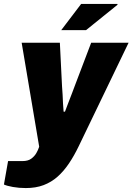

<svg xmlns="http://www.w3.org/2000/svg" viewBox="-63 -745 673 975"><path d="M68 210Q33 210 2.5 204.5Q-28 199 -43 192L-22 73H51Q79 73 95.5 61Q112 49 121.5 32.5Q131 16 136 0L47 -528H241L252 -307Q254 -285 255 -263Q256 -241 257 -219Q258 -197 260 -178H267Q273 -194 279 -210Q285 -226 291.5 -242.5Q298 -259 304 -275Q310 -291 316 -307L400 -528H590L337 -3Q314 45 287.5 84.5Q261 124 229.5 152Q198 180 158.5 195Q119 210 68 210ZM248 -592 349 -725H533L534 -721L374 -592Z"/></svg>

Font: Archivo SemiCondensed Black
Style: Italic
Weight: 900
Width: 4
Italic angle: -10°
Designer: Hector Gatti
Foundry: Omnibus-Type
Version: Version 2.001